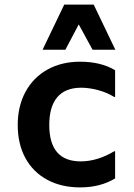

<svg xmlns="http://www.w3.org/2000/svg" viewBox="-20 -802 580 834"><path d="M57 -259Q57 -341 91 -403.5Q125 -466 186.5 -500Q248 -534 328 -534Q418 -534 480 -497V-381H476Q443 -401 404.5 -411Q366 -421 333 -421Q264 -421 229 -380Q194 -339 194 -259Q194 -101 331 -101Q367 -101 404.5 -112.5Q442 -124 476 -145H480V-27Q416 12 328 12Q246 12 184.5 -21.5Q123 -55 90 -116Q57 -177 57 -259ZM259 -782H387L481 -586H382L322 -696L264 -586H165Z"/></svg>

Font: AmikoBold
Style: Bold
Weight: 700
Designer: Pablo Impallari, Rodrigo Fuenzalida, Andres Torresi
Foundry: Impallari Type
Version: Version 1.000; ttfautohint (v1.3)